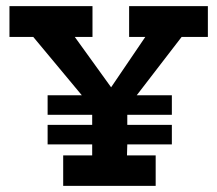

<svg xmlns="http://www.w3.org/2000/svg" viewBox="-20 -609 712 629"><path d="M187 0V-100H282V-136H136V-200H282V-233H136V-297H248L89 -488H11V-589H283V-488H225L344 -323L456 -488H403V-589H661V-488H575L428 -297H543V-233H397V-200H543V-136H397L396 -100H490V0Z"/></svg>

Font: Podkova
Style: Bold
Weight: 700
Designer: Ilya Yudin
Foundry: Cyreal (www.cyreal.org)
Version: Version 2.102; ttfautohint (v1.8.1.43-b0c9)